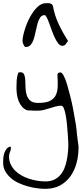

<svg xmlns="http://www.w3.org/2000/svg" viewBox="-96 -696 516 1211"><path d="M-76.2 330.1Q-76.2 318.4 -75.2 301.8Q-74.2 285.2 -68.8 269.5Q-63.5 253.9 -53.7 242.2Q-43.9 230.5 -28.3 228.5Q-28.3 229.5 -27.8 232.9Q-27.3 236.3 -27.3 238.3Q-27.3 252 -33.2 263.2Q-39.1 274.4 -39.1 291Q-39.1 318.4 -28.3 340.8Q-17.6 363.3 0 380.9Q17.6 398.4 40.5 411.1Q63.5 423.8 89.4 432.1Q115.2 440.4 141.6 444.3Q168 448.2 190.4 448.2Q222.7 448.2 245.1 437.5Q267.6 426.8 283.7 408.7Q299.8 390.6 309.6 366.7Q319.3 342.8 324.7 316.9Q330.1 291 332.5 264.6Q335 238.3 335 214.8Q335 210.9 334 190.9Q333 170.9 331.1 144Q329.1 117.2 326.2 86.9Q323.2 56.6 318.4 30.3Q313.5 3.9 306.6 -12.7Q299.8 -29.3 291 -29.3Q272.5 -29.3 254.4 -24.4Q236.3 -19.5 218.8 -13.7Q201.2 -7.8 182.1 -2.9Q163.1 2 142.6 2Q138.7 2 129.4 2Q120.1 2 109.4 1.5Q98.6 1 89.4 0.5Q80.1 0 76.2 0Q55.7 -7.8 42.5 -23.4Q29.3 -39.1 21.5 -59.1Q13.7 -79.1 10.7 -101.1Q7.8 -123 7.8 -141.6Q7.8 -168.9 9.3 -190.9Q10.7 -212.9 19.5 -237.3Q20.5 -239.3 26.4 -239.7Q32.2 -240.2 33.2 -240.2Q50.8 -240.2 56.6 -225.6Q62.5 -210.9 63.5 -189.5Q64.5 -168 64.9 -143.1Q65.4 -118.2 72.3 -96.7Q79.1 -75.2 95.2 -61Q111.3 -46.9 144.5 -46.9Q189.5 -46.9 214.8 -57.6Q240.2 -68.4 252.9 -90.3Q265.6 -112.3 267.6 -144Q269.5 -175.8 266.6 -218.8Q265.6 -231.4 271.5 -235.4Q277.3 -239.3 285.2 -239.3Q294.9 -239.3 306.2 -217.8Q317.4 -196.3 327.1 -163.1Q336.9 -129.9 346.7 -91.3Q356.4 -52.7 363.3 -17.6Q370.1 17.6 374.5 43.5Q378.9 69.3 379.9 76.2Q380.9 80.1 382.8 91.3Q384.8 102.5 386.2 118.7Q387.7 134.8 389.6 151.9Q391.6 168.9 393.6 185.1Q395.5 201.2 397.5 212.9Q399.4 224.6 399.4 228.5V233.4Q399.4 284.2 387.2 331.1Q375 377.9 349.1 414.6Q323.2 451.2 283.7 473.1Q244.1 495.1 188.5 495.1Q165 495.1 136.2 491.2Q107.4 487.3 78.1 479Q48.8 470.7 21 458Q-6.8 445.3 -28.3 426.3Q-49.8 407.2 -63 383.8Q-76.2 360.4 -76.2 330.1ZM45.9 -437.5Q45.9 -454.1 51.8 -478.5Q57.6 -502.9 66.9 -529.3Q76.2 -555.7 89.8 -582Q103.5 -608.4 119.6 -629.4Q135.7 -650.4 154.3 -663.1Q172.9 -675.8 192.4 -675.8Q198.2 -675.8 205.1 -676.3Q211.9 -676.8 218.8 -674.8Q225.6 -672.9 230.5 -669.4Q235.4 -666 238.3 -656.2Q243.2 -627.9 252.4 -599.1Q261.7 -570.3 274.9 -542.5Q288.1 -514.6 302.7 -488.3Q317.4 -461.9 333 -437.5Q323.2 -422.9 316.4 -415Q309.6 -407.2 295.9 -407.2Q283.2 -407.2 271.5 -421.9Q259.8 -436.5 250 -457.5Q240.2 -478.5 231 -503.4Q221.7 -528.3 213.9 -550.3Q206.1 -572.3 198.7 -586.4Q191.4 -600.6 185.5 -600.6Q168 -600.6 157.7 -585.9Q147.5 -571.3 141.1 -548.8Q134.8 -526.4 129.4 -500Q124 -473.6 117.2 -451.2Q110.4 -428.7 98.1 -414.1Q85.9 -399.4 66.4 -399.4Q61.5 -399.4 58.1 -404.3Q54.7 -409.2 51.8 -415.5Q48.8 -421.9 47.4 -428.2Q45.9 -434.6 45.9 -437.5Z"/></svg>

Font: Swanky and Moo Moo
Style: Regular
Weight: 400
Designer: Kimberly Geswein
Foundry: Kimberly Geswein
Version: Version 1.002 2001